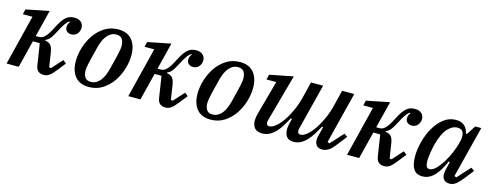

<svg xmlns="http://www.w3.org/2000/svg" viewBox="-24 -1085 4205 1650"><g transform="rotate(15 2078.5 -260.0)"><path d="M363 12Q331 12 312.5 -4Q294 -20 289 -57L261 -239L255 -243H199L138 0H30L141 -446H55L66 -491L271 -532L211 -293H240Q252 -293 264.5 -297.5Q277 -302 290 -314.5Q303 -327 317.5 -349Q332 -371 349 -405Q367 -441 383.5 -465.5Q400 -490 417 -505Q434 -520 452.5 -526Q471 -532 494 -532Q530 -532 551.5 -513Q573 -494 573 -462Q573 -432 553.5 -409Q534 -386 502 -386Q477 -386 461.5 -400Q446 -414 446 -437Q446 -451 451 -463.5Q456 -476 464 -484L459 -490Q442 -479 425 -456Q408 -433 382 -382Q368 -356 357.5 -338.5Q347 -321 337.5 -310Q328 -299 318.5 -292.5Q309 -286 299 -282V-277Q333 -272 349.5 -253.5Q366 -235 373 -187L392 -63L409 -61L494 -155L523 -132L471 -66Q453 -43 439 -28Q425 -13 412.5 -4Q400 5 388 8.5Q376 12 363 12Z M769 -35Q795 -35 815.5 -46.5Q836 -58 852.5 -78.5Q869 -99 880.5 -126.5Q892 -154 900 -186Q914 -241 923 -277.5Q932 -314 937 -337.5Q942 -361 944 -375Q946 -389 946 -400Q946 -437 931 -461Q916 -485 878 -485Q852 -485 831.5 -473.5Q811 -462 794.5 -441.5Q778 -421 766.5 -393.5Q755 -366 747 -334Q733 -279 724 -242.5Q715 -206 710 -182.5Q705 -159 703 -144.5Q701 -130 701 -120Q701 -83 716 -59Q731 -35 769 -35ZM764 12Q682 12 640.5 -38.5Q599 -89 599 -175Q599 -233 618 -296Q637 -359 673 -411.5Q709 -464 762 -498Q815 -532 883 -532Q965 -532 1006.5 -481.5Q1048 -431 1048 -345Q1048 -287 1029 -224Q1010 -161 974 -108.5Q938 -56 885 -22Q832 12 764 12Z M1446 12Q1414 12 1395.5 -4Q1377 -20 1372 -57L1344 -239L1338 -243H1282L1221 0H1113L1224 -446H1138L1149 -491L1354 -532L1294 -293H1323Q1335 -293 1347.5 -297.5Q1360 -302 1373 -314.5Q1386 -327 1400.5 -349Q1415 -371 1432 -405Q1450 -441 1466.5 -465.5Q1483 -490 1500 -505Q1517 -520 1535.5 -526Q1554 -532 1577 -532Q1613 -532 1634.5 -513Q1656 -494 1656 -462Q1656 -432 1636.5 -409Q1617 -386 1585 -386Q1560 -386 1544.5 -400Q1529 -414 1529 -437Q1529 -451 1534 -463.5Q1539 -476 1547 -484L1542 -490Q1525 -479 1508 -456Q1491 -433 1465 -382Q1451 -356 1440.5 -338.5Q1430 -321 1420.5 -310Q1411 -299 1401.5 -292.5Q1392 -286 1382 -282V-277Q1416 -272 1432.5 -253.5Q1449 -235 1456 -187L1475 -63L1492 -61L1577 -155L1606 -132L1554 -66Q1536 -43 1522 -28Q1508 -13 1495.5 -4Q1483 5 1471 8.5Q1459 12 1446 12Z M1852 -35Q1878 -35 1898.5 -46.5Q1919 -58 1935.5 -78.5Q1952 -99 1963.5 -126.5Q1975 -154 1983 -186Q1997 -241 2006 -277.5Q2015 -314 2020 -337.5Q2025 -361 2027 -375Q2029 -389 2029 -400Q2029 -437 2014 -461Q1999 -485 1961 -485Q1935 -485 1914.5 -473.5Q1894 -462 1877.5 -441.5Q1861 -421 1849.5 -393.5Q1838 -366 1830 -334Q1816 -279 1807 -242.5Q1798 -206 1793 -182.5Q1788 -159 1786 -144.5Q1784 -130 1784 -120Q1784 -83 1799 -59Q1814 -35 1852 -35ZM1847 12Q1765 12 1723.5 -38.5Q1682 -89 1682 -175Q1682 -233 1701 -296Q1720 -359 1756 -411.5Q1792 -464 1845 -498Q1898 -532 1966 -532Q2048 -532 2089.5 -481.5Q2131 -431 2131 -345Q2131 -287 2112 -224Q2093 -161 2057 -108.5Q2021 -56 1968 -22Q1915 12 1847 12Z M2306 12Q2259 12 2238 -13.5Q2217 -39 2217 -80Q2217 -95 2219.5 -111Q2222 -127 2227 -144L2310 -446H2223L2234 -491L2443 -532L2327 -113Q2324 -102 2324 -90Q2324 -63 2350 -63Q2374 -63 2405 -88Q2436 -113 2466 -156Q2496 -199 2522 -256.5Q2548 -314 2564 -378L2599 -520H2707L2604 -113Q2601 -101 2601 -91Q2601 -63 2628 -63Q2652 -63 2682.5 -88Q2713 -113 2743 -156Q2773 -199 2799 -256.5Q2825 -314 2841 -378L2876 -520H2984L2869 -63L2887 -55L2991 -169L3021 -149L2956 -66Q2920 -18 2893 -3Q2866 12 2842 12Q2804 12 2788.5 -8.5Q2773 -29 2773 -54Q2773 -67 2776 -82Q2779 -97 2782 -108L2799 -175L2789 -178Q2769 -140 2747.5 -105.5Q2726 -71 2701.5 -45Q2677 -19 2648 -3.5Q2619 12 2585 12Q2543 12 2523.5 -12.5Q2504 -37 2504 -79Q2504 -102 2510 -126L2522 -174L2512 -178Q2492 -141 2471 -106.5Q2450 -72 2425.5 -46Q2401 -20 2371.5 -4Q2342 12 2306 12Z M3392 12Q3360 12 3341.5 -4Q3323 -20 3318 -57L3290 -239L3284 -243H3228L3167 0H3059L3170 -446H3084L3095 -491L3300 -532L3240 -293H3269Q3281 -293 3293.5 -297.5Q3306 -302 3319 -314.5Q3332 -327 3346.5 -349Q3361 -371 3378 -405Q3396 -441 3412.5 -465.5Q3429 -490 3446 -505Q3463 -520 3481.5 -526Q3500 -532 3523 -532Q3559 -532 3580.5 -513Q3602 -494 3602 -462Q3602 -432 3582.5 -409Q3563 -386 3531 -386Q3506 -386 3490.5 -400Q3475 -414 3475 -437Q3475 -451 3480 -463.5Q3485 -476 3493 -484L3488 -490Q3471 -479 3454 -456Q3437 -433 3411 -382Q3397 -356 3386.5 -338.5Q3376 -321 3366.5 -310Q3357 -299 3347.5 -292.5Q3338 -286 3328 -282V-277Q3362 -272 3378.5 -253.5Q3395 -235 3402 -187L3421 -63L3438 -61L3523 -155L3552 -132L3500 -66Q3482 -43 3468 -28Q3454 -13 3441.5 -4Q3429 5 3417 8.5Q3405 12 3392 12Z M3732 12Q3676 12 3651.5 -27Q3627 -66 3627 -138Q3627 -200 3645 -269.5Q3663 -339 3696.5 -397.5Q3730 -456 3778.5 -494Q3827 -532 3888 -532Q3932 -532 3960 -510Q3988 -488 3999 -440H4009L4060 -520H4114L3998 -63L4016 -55L4120 -169L4150 -149L4085 -66Q4050 -22 4025.5 -5Q4001 12 3975 12Q3937 12 3921.5 -8Q3906 -28 3906 -54Q3906 -67 3908.5 -82Q3911 -97 3914 -108L3929 -168L3919 -171Q3901 -132 3882 -98.5Q3863 -65 3840.5 -40.5Q3818 -16 3791 -2Q3764 12 3732 12ZM3774 -64Q3802 -64 3832 -94.5Q3862 -125 3888.5 -168.5Q3915 -212 3935 -260Q3955 -308 3964 -343L3969 -363Q3981 -411 3969 -441Q3957 -471 3917 -471Q3871 -471 3830.5 -426.5Q3790 -382 3765 -291Q3760 -274 3755.5 -252.5Q3751 -231 3747.5 -209Q3744 -187 3741.5 -167Q3739 -147 3739 -132Q3739 -100 3746 -82Q3753 -64 3774 -64Z"/></g></svg>

Font: IBM Plex Serif Medm
Style: Italic
Weight: 500
Italic angle: -14°
Designer: Mike Abbink, Paul van der Laan, Pieter van Rosmalen
Foundry: Bold Monday
Version: Version 3.001